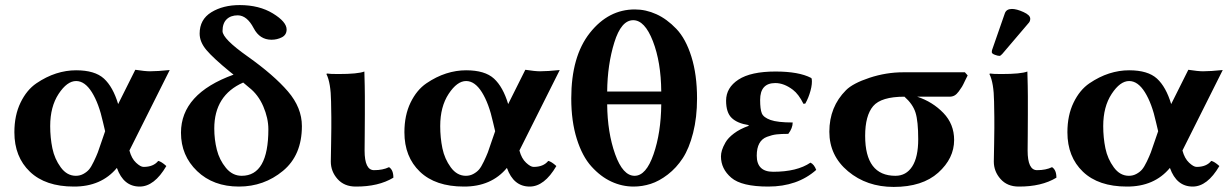

<svg xmlns="http://www.w3.org/2000/svg" viewBox="-20 -718 4796 749"><path d="M390.1 -206.1 381.8 -241.2Q365.7 -314.5 338.4 -358.2Q311 -401.9 276.9 -401.9Q241.7 -401.9 208.7 -351.8Q175.8 -301.8 175.8 -226.1Q175.8 -181.2 184.3 -139.6Q192.9 -98.1 217 -65.2Q241.2 -32.2 275.9 -32.2Q292 -32.2 305.4 -39.6Q318.8 -46.9 327.4 -56.9Q335.9 -66.9 345.9 -87.9Q356 -108.9 361.6 -123.5Q367.2 -138.2 377 -168ZM276.9 -443.8Q350.1 -443.8 385.5 -411.4Q420.9 -378.9 440.9 -312L507.8 -445.8Q545.9 -439.9 564.9 -439.9Q593.8 -439.9 642.1 -444.8L484.9 -130.9Q493.2 -99.6 510.7 -83.3Q528.3 -66.9 540 -66.9Q578.6 -66.9 597.2 -90.3Q609.4 -87.9 628.9 -70.3Q582 9.8 524.9 9.8Q461.9 9.8 436 -63Q375 10.3 268.1 9.8Q157.2 9.8 96.7 -48.1Q36.1 -106 36.1 -202.1Q36.1 -268.1 60.1 -317.6Q84 -367.2 122.1 -393.1Q160.2 -418.9 199 -431.4Q237.8 -443.8 276.9 -443.8Z M951.2 -377 928.7 -396Q815.9 -346.2 815.9 -216.8Q815.9 -173.8 825.9 -134Q835.9 -94.2 861.3 -63.2Q886.7 -32.2 922.9 -32.2Q1026.9 -32.2 1026.9 -213.9Q1026.9 -256.8 1007.1 -303Q987.3 -349.1 951.2 -377ZM891.1 -426.8 877 -438Q812 -491.2 785.4 -522.7Q758.8 -554.2 758.8 -586.9Q758.8 -642.1 804.4 -670.2Q850.1 -698.2 915 -698.2Q991.2 -698.2 1044.7 -665.5Q1098.1 -632.8 1098.1 -603Q1098.1 -582 1079.6 -572.5Q1061 -563 1039.1 -563Q993.2 -563 969.7 -607.9Q943.8 -657.7 907.7 -658.2Q879.9 -658.2 864 -642.6Q848.1 -627 848.1 -596.9Q848.1 -566.9 945.8 -498Q1048.8 -424.8 1103.3 -361.3Q1157.7 -297.9 1157.7 -226.1Q1157.7 -112.3 1083.7 -51.3Q1009.8 9.8 912.1 9.8Q812 9.8 749 -50.5Q686 -110.8 686 -200.2Q686 -352.5 891.1 -426.8Z M1272.5 -261.2 1271.5 -321.8Q1270.5 -395 1253.4 -429.2L1255.4 -431.2Q1267.6 -429.2 1299.3 -429.2Q1376.5 -429.2 1401.4 -439Q1403.3 -375 1403.3 -342.8V-272Q1403.3 -238.3 1402.8 -190.4Q1402.3 -142.6 1402.3 -130.9Q1402.3 -53.7 1439.5 -54.2Q1473.6 -54.2 1497.6 -65.9Q1514.6 -55.2 1514.6 -24.9Q1456.5 10.3 1367.7 9.8Q1322.8 9.8 1296.6 -19.8Q1270.5 -49.3 1270.5 -87.9Q1270.5 -92.8 1271.7 -159.4Q1272.9 -226.1 1272.5 -261.2Z M1911.6 -206.1 1903.3 -241.2Q1887.2 -314.5 1859.9 -358.2Q1832.5 -401.9 1798.3 -401.9Q1763.2 -401.9 1730.2 -351.8Q1697.3 -301.8 1697.3 -226.1Q1697.3 -181.2 1705.8 -139.6Q1714.4 -98.1 1738.5 -65.2Q1762.7 -32.2 1797.4 -32.2Q1813.5 -32.2 1826.9 -39.6Q1840.3 -46.9 1848.9 -56.9Q1857.4 -66.9 1867.4 -87.9Q1877.4 -108.9 1883.1 -123.5Q1888.7 -138.2 1898.4 -168ZM1798.3 -443.8Q1871.6 -443.8 1907 -411.4Q1942.4 -378.9 1962.4 -312L2029.3 -445.8Q2067.4 -439.9 2086.4 -439.9Q2115.2 -439.9 2163.6 -444.8L2006.3 -130.9Q2014.6 -99.6 2032.2 -83.3Q2049.8 -66.9 2061.5 -66.9Q2100.1 -66.9 2118.7 -90.3Q2130.9 -87.9 2150.4 -70.3Q2103.5 9.8 2046.4 9.8Q1983.4 9.8 1957.5 -63Q1896.5 10.3 1789.6 9.8Q1678.7 9.8 1618.2 -48.1Q1557.6 -106 1557.6 -202.1Q1557.6 -268.1 1581.5 -317.6Q1605.5 -367.2 1643.6 -393.1Q1681.6 -418.9 1720.5 -431.4Q1759.3 -443.8 1798.3 -443.8Z M2559.6 -311H2348.6Q2349.6 -201.2 2379.6 -116.7Q2409.7 -32.2 2455.6 -32.2Q2500.5 -32.2 2529.5 -116.2Q2558.6 -200.2 2559.6 -311ZM2450.2 -639.2Q2403.3 -639.2 2376.5 -552.5Q2349.6 -465.8 2348.6 -360.8H2559.6Q2558.6 -476.1 2526.9 -557.6Q2495.1 -639.2 2450.2 -639.2ZM2208.5 -334Q2208.5 -498 2281 -589.6Q2353.5 -681.2 2456.5 -681.2Q2499.5 -681.2 2540.5 -662.6Q2581.5 -644 2618.4 -605.5Q2655.3 -566.9 2677.2 -496.8Q2699.2 -426.8 2699.2 -334Q2699.2 -259.8 2683.8 -199.5Q2668.5 -139.2 2643.6 -101.1Q2618.7 -63 2585 -37.1Q2551.3 -11.2 2518.3 -0.7Q2485.4 9.8 2451.7 9.8Q2406.7 9.8 2365 -9.5Q2323.2 -28.8 2287.4 -68.4Q2251.5 -107.9 2230 -176.5Q2208.5 -245.1 2208.5 -334Z M3004.4 -394Q2945.3 -394 2945.3 -328.1Q2945.3 -292 2951.9 -275.9Q2958.5 -259.8 2985.8 -250Q3013.2 -240.2 3072.3 -240.2Q3072.3 -218.3 3055.2 -195.8Q3027.3 -195.8 3009.8 -193.8Q2992.2 -191.9 2972.2 -184.3Q2952.1 -176.8 2942.1 -158.4Q2932.1 -140.1 2932.1 -110.8Q2932.1 -47.9 2996.1 -47.9Q3089.4 -47.9 3141.6 -83.5Q3155.8 -77.1 3164.1 -55.2Q3090.8 9.8 2977.1 9.8Q2873 9.8 2832.8 -24.7Q2792.5 -59.1 2792.5 -107.9Q2792.5 -119.1 2796.4 -132.1Q2800.3 -145 2810.3 -162.6Q2820.3 -180.2 2843.3 -197.5Q2866.2 -214.8 2900.4 -227.1V-230Q2856.4 -236.8 2834.5 -257.8Q2812.5 -278.8 2812.5 -325.2Q2812.5 -376 2860.8 -407.5Q2909.2 -439 3005.4 -439Q3096.2 -439 3144 -414.1L3146.5 -411.1Q3149.4 -391.6 3141.8 -364Q3134.3 -336.4 3121.6 -314L3114.3 -313Q3095.7 -350.6 3073.2 -367.7Q3038.6 -394 3004.4 -394Z M3684.1 -340.8H3558.1Q3618.2 -320.8 3660.2 -277.3Q3702.1 -233.9 3702.1 -171.9Q3702.1 -100.1 3640.1 -44.4Q3578.1 11.2 3466.3 11.2Q3361.3 11.2 3288.3 -49.8Q3215.3 -110.8 3215.3 -204.1Q3215.3 -301.3 3280.3 -366.2Q3307.1 -393.1 3372.1 -414.6Q3437 -436 3502.9 -436H3744.1L3754.9 -423.8Q3752 -418.9 3744.6 -403.1Q3737.3 -387.2 3732.7 -379.6Q3728 -372.1 3720 -361.1Q3711.9 -350.1 3703.6 -345.5Q3695.3 -340.8 3684.1 -340.8ZM3473.1 -32.2Q3515.1 -32.2 3538.6 -68.6Q3562 -105 3562 -175Q3562 -245.1 3551.5 -278.6Q3541 -312 3508.3 -340.8Q3417.5 -340.8 3386.2 -304Q3355 -267.1 3355 -188Q3355 -32.2 3473.1 -32.2Z M3927.7 -683.1Q3945.8 -683.1 3972.4 -671.1Q3999 -659.2 3999 -645Q3999 -636.2 3994.1 -629.9L3890.1 -507.8Q3883.3 -500 3878.9 -500Q3872.1 -500 3860.6 -504.4Q3849.1 -508.8 3849.1 -514.2Q3849.1 -520 3850.1 -522.9L3899.9 -666Q3905.8 -683.1 3927.7 -683.1ZM3858.9 -261.2 3857.9 -321.8Q3856.9 -395 3839.8 -429.2L3841.8 -431.2Q3854 -429.2 3885.7 -429.2Q3962.9 -429.2 3987.8 -439Q3989.7 -375 3989.7 -342.8V-272Q3989.7 -238.3 3989.3 -190.4Q3988.8 -142.6 3988.8 -130.9Q3988.8 -53.7 4025.9 -54.2Q4060.1 -54.2 4084 -65.9Q4101.1 -55.2 4101.1 -24.9Q4043 10.3 3954.1 9.8Q3909.2 9.8 3883.1 -19.8Q3856.9 -49.3 3856.9 -87.9Q3856.9 -92.8 3858.2 -159.4Q3859.4 -226.1 3858.9 -261.2Z M4498 -206.1 4489.7 -241.2Q4473.6 -314.5 4446.3 -358.2Q4418.9 -401.9 4384.8 -401.9Q4349.6 -401.9 4316.7 -351.8Q4283.7 -301.8 4283.7 -226.1Q4283.7 -181.2 4292.2 -139.6Q4300.8 -98.1 4325 -65.2Q4349.1 -32.2 4383.8 -32.2Q4399.9 -32.2 4413.3 -39.6Q4426.8 -46.9 4435.3 -56.9Q4443.8 -66.9 4453.9 -87.9Q4463.9 -108.9 4469.5 -123.5Q4475.1 -138.2 4484.9 -168ZM4384.8 -443.8Q4458 -443.8 4493.4 -411.4Q4528.8 -378.9 4548.8 -312L4615.7 -445.8Q4653.8 -439.9 4672.9 -439.9Q4701.7 -439.9 4750 -444.8L4592.8 -130.9Q4601.1 -99.6 4618.7 -83.3Q4636.2 -66.9 4647.9 -66.9Q4686.5 -66.9 4705.1 -90.3Q4717.3 -87.9 4736.8 -70.3Q4689.9 9.8 4632.8 9.8Q4569.8 9.8 4543.9 -63Q4482.9 10.3 4376 9.8Q4265.1 9.8 4204.6 -48.1Q4144 -106 4144 -202.1Q4144 -268.1 4168 -317.6Q4191.9 -367.2 4230 -393.1Q4268.1 -418.9 4306.9 -431.4Q4345.7 -443.8 4384.8 -443.8Z"/></svg>

Font: Linux Biolinum O
Style: Bold
Weight: 700
Designer: Philipp H. Poll
Foundry: Philipp H. Poll
Version: Version 1.3.2